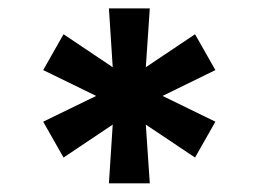

<svg xmlns="http://www.w3.org/2000/svg" viewBox="-20 -747 605 449"><path d="M234.7 -318.2H330.3L321 -455.6L436.1 -378.6L483.7 -462.4L360.1 -522.7L483.7 -583.1L436.1 -666.9L321 -589.8L330.3 -727.3H234.7L243.6 -589.8L128.6 -666.9L81 -583.1L204.9 -522.7L81 -462.4L128.6 -378.6L243.6 -455.6Z"/></svg>

Font: Magic Ui Pro
Style: Bold
Weight: 700
Designer: Stefan Endress, Andreas Faust
Version: Version 1.000;FEAKit 1.0